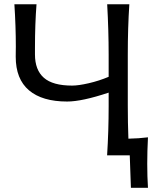

<svg xmlns="http://www.w3.org/2000/svg" viewBox="-20 -733 743 906"><path d="M678.2 -85Q674.8 -20.5 674.8 40Q674.8 100.6 678.2 153.3H597.7L592.3 0H485.4Q492.7 -116.2 492.7 -231V-295.9Q366.7 -253.9 296.9 -253.9Q179.2 -253.9 116.7 -306.9Q54.2 -359.9 54.2 -465.3Q54.2 -473.1 54.4 -489.3Q54.7 -505.4 54.7 -513.2Q54.7 -607.4 47.9 -712.9H152.3Q145 -619.6 145 -506.8V-476.1Q145 -402.8 187 -366Q229 -329.1 320.3 -329.1Q350.1 -329.1 398.9 -340.3Q447.8 -351.6 492.7 -370.6V-474.6Q492.7 -588.4 485.8 -712.9H590.3Q583 -603.5 583 -474.6V-235.4Q583 -152.3 585.9 -78.6Q635.3 -79.6 678.2 -85Z"/></svg>

Font: Commissioner Flair
Style: Regular
Weight: 400
Designer: Kostas Bartsokas
Foundry: Kostas Bartsokas
Version: Version 1.000